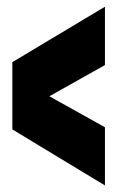

<svg xmlns="http://www.w3.org/2000/svg" viewBox="-20 -655 361 577"><path d="M295.4 -272.5V-97.7L17.1 -266.1V-468.3L295.4 -634.8V-459.5L128.4 -365.7Z"/></svg>

Font: Anton
Style: Regular
Weight: 400
Designer: Vernon Adams, Tural Alisoy
Foundry: Vernon Adams
Version: Version 2.300